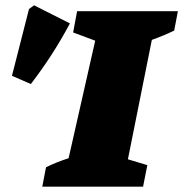

<svg xmlns="http://www.w3.org/2000/svg" viewBox="-20 -702 689 722"><path d="M139 0 153 -73Q173 -83 194.5 -91.5Q216 -100 238 -107L338 -549L255 -580L270 -660H649L635 -587Q596 -568 551 -552L461 -103L534 -81L518 0ZM96 -386 25 -417 89 -668 108 -682 243 -614Q179 -494 96 -386Z"/></svg>

Font: Piazzolla SC Black
Style: Italic
Weight: 900
Italic angle: -11.3°
Designer: Juan Pablo del Peral
Foundry: Huerta Tipografica
Version: Version 1.330